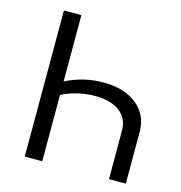

<svg xmlns="http://www.w3.org/2000/svg" viewBox="-104 -787 830 881"><g transform="rotate(15 311.5 -347.0)"><path d="M92 0V-694H175V-379Q259 -422 354 -422Q453 -422 512.5 -374Q572 -326 572 -246V0H492V-230Q492 -288 450 -320Q408 -352 333 -352Q249 -352 175 -315V0Z"/></g></svg>

Font: Cantarell
Style: Regular
Weight: 400
Designer: Dave Crossland, Nikolaus Waxweiler, Florian Fecher, Jacques Le Bailly, Eben Sorkin, Alexei Vanyashin, Alexios Zavras, Em
Version: Version 0.303